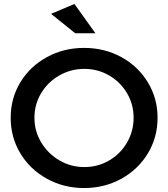

<svg xmlns="http://www.w3.org/2000/svg" viewBox="-20 -945 850 970"><path d="M776 -350Q776 -251 727 -170Q678 -89 593 -42Q508 5 405 5Q302 5 217 -42Q132 -89 83 -170Q34 -251 34 -350Q34 -449 83 -529.5Q132 -610 217 -656.5Q302 -703 405 -703Q508 -703 593 -656.5Q678 -610 727 -529Q776 -448 776 -350ZM154 -350Q154 -282 188.5 -225Q223 -168 280.5 -134.5Q338 -101 406 -101Q474 -101 531 -134Q588 -167 621.5 -224.5Q655 -282 655 -350Q655 -418 621.5 -474.5Q588 -531 531 -564Q474 -597 406 -597Q338 -597 280 -564Q222 -531 188 -474.5Q154 -418 154 -350ZM360 -777 238 -875 356 -925 462 -777Z"/></svg>

Font: Sapa
Style: Regular
Weight: 400
Version: Version 1.20 June 8, 2016